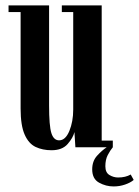

<svg xmlns="http://www.w3.org/2000/svg" viewBox="-20 -543 513 708"><path d="M170 11Q137 11 111.2 -1.2Q85.5 -13.5 70.8 -47Q56 -80.5 56 -143V-498.5H11.5V-523H161V-154Q161 -78.5 169.5 -52Q178 -25.5 198 -25.5Q221.5 -25.5 235.8 -60.2Q250 -95 250 -139V-498.5H208V-523H355V-24.5H396V0Q386 12 377.2 29Q368.5 46 368.5 70Q368.5 93.5 383.8 102.5Q399 111.5 415.5 111.5Q443 111.5 462 100.5L473 120.5Q461.5 130.5 441.2 137.5Q421 144.5 399 144.5Q370.5 144.5 345.2 130.5Q320 116.5 320 81.5Q320 51 338 31.2Q356 11.5 373.5 0H258L254.5 -56Q249.5 -35 229.5 -12Q209.5 11 170 11Z"/></svg>

Font: Imbue 50pt SemiBold
Style: Regular
Weight: 600
Designer: Tyler Finck
Foundry: Etcetera Type Company
Version: Version 1.102; ttfautohint (v1.8.3)